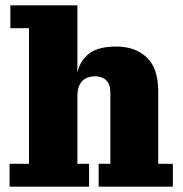

<svg xmlns="http://www.w3.org/2000/svg" viewBox="-20 -702 690 722"><path d="M16 0V-86H89V-596H19V-682H271V-86H315V0ZM351 0V-86H395V-355Q395 -385 379.5 -400Q364 -415 338 -415Q320 -415 305 -408.5Q290 -402 280.5 -385.5Q271 -369 271 -339L261 -338Q261 -396 273.5 -438.5Q286 -481 320 -504Q354 -527 417 -527Q488 -527 531.5 -486.5Q575 -446 575 -358V-86H630V0Z"/></svg>

Font: Montagu Slab 144pt
Style: Bold
Weight: 700
Designer: Florian Karsten
Foundry: Florian Karsten
Version: Version 1.000